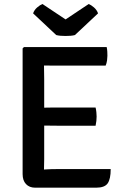

<svg xmlns="http://www.w3.org/2000/svg" viewBox="-20 -912 606 934"><path d="M90 -676.5 96.5 -683H194V-595.5Q194 -574.5 194.5 -561.2Q195 -548 195 -527.5V-138Q195 -124.5 194.5 -113.2Q194 -102 194 -87.5V1H151Q123 1 106.5 -16.5Q90 -34 90 -65ZM445 -389Q447.5 -379 448.8 -366.2Q450 -353.5 450 -345Q450 -336 448.8 -323.8Q447.5 -311.5 445 -300.5H257Q245.5 -300.5 228 -300.8Q210.5 -301 191.8 -301.2Q173 -301.5 158 -302V-388Q173 -388 191.8 -388.2Q210.5 -388.5 228 -388.8Q245.5 -389 257 -389ZM499 -683Q501.5 -671 502 -660.2Q502.5 -649.5 502.5 -640.5Q502.5 -631.5 500.8 -618.2Q499 -605 494 -593H257Q245.5 -593 228 -593Q210.5 -593 191.8 -593.2Q173 -593.5 158 -594V-683ZM518.5 -89.5Q518.5 -41 503.8 -20Q489 1 448 1H158V-85Q182 -86.5 205.5 -88Q229 -89.5 260 -89.5ZM411.5 -892.5Q423 -888 437 -876Q451 -864 457 -847L344.5 -741.5Q335.5 -739 323.5 -738Q311.5 -737 299 -737Q286.5 -737 274.8 -738Q263 -739 253.5 -741.5L141 -847Q147 -864 161 -876Q175 -888 186.5 -892.5L299 -817.5Z"/></svg>

Font: Signika
Style: Regular
Weight: 400
Designer: Anna Giedry
Foundry: Anna Giedry
Version: Version 2.001